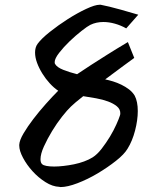

<svg xmlns="http://www.w3.org/2000/svg" viewBox="-20 -759 662 794"><path d="M475.6 -280.3Q477.5 -284.2 477.5 -291Q477.5 -307.6 463.4 -319.3Q449.2 -331.1 426.8 -339.4Q404.3 -347.7 377.4 -352.5Q350.6 -357.4 324.2 -361.3Q287.1 -332 273.4 -318.4Q258.8 -304.7 236.8 -276.9Q214.8 -249 195.3 -216.8Q175.8 -184.6 161.6 -153.3Q147.5 -122.1 147.5 -100.6Q147.5 -85.9 154.3 -80.1Q159.2 -75.2 172.4 -72.8Q185.5 -70.3 204.1 -70.3Q221.7 -70.3 243.2 -72.8Q264.6 -75.2 286.1 -79.6Q307.6 -84 327.6 -91.3Q347.7 -98.6 363.3 -108.4Q381.8 -120.1 400.4 -144Q418.9 -168 434.6 -193.8Q450.2 -219.7 460.9 -243.7Q471.7 -267.6 475.6 -280.3ZM415 -430.7Q429.7 -427.7 447.3 -422.4Q464.8 -417 481.9 -408.7Q499 -400.4 513.7 -389.2Q528.3 -377.9 537.1 -363.3Q549.8 -338.9 549.8 -299.8Q549.8 -262.7 538.6 -219.2Q527.3 -175.8 507.8 -144.5Q494.1 -121.1 459.5 -93.8Q424.8 -66.4 383.8 -42Q342.8 -17.6 300.8 -1.5Q258.8 14.6 230.5 14.6Q228.5 14.6 227.5 14.2Q226.6 13.7 225.6 13.7Q197.3 12.7 168 -5.9Q138.7 -24.4 114.7 -50.8Q90.8 -77.1 75.2 -106.4Q59.6 -135.7 59.6 -157.2V-160.2Q60.5 -178.7 77.1 -207Q93.8 -235.4 117.7 -266.6Q141.6 -297.9 169.4 -329.1Q197.3 -360.4 220.7 -383.8Q203.1 -395.5 186 -414.1Q168.9 -432.6 155.3 -454.6Q141.6 -476.6 133.3 -499Q125 -521.5 125 -542Q125 -551.8 127.4 -561Q129.9 -570.3 135.7 -578.1Q151.4 -599.6 186.5 -627.4Q221.7 -655.3 260.7 -680.2Q299.8 -705.1 336.4 -722.2Q373 -739.3 391.6 -739.3H396.5Q410.2 -736.3 432.6 -731.4Q451.2 -726.6 480.5 -718.8Q509.8 -710.9 551.8 -698.2L502 -641.6Q479.5 -654.3 455.1 -661.1Q430.7 -668 407.2 -668Q377.9 -668 353.5 -656.2Q341.8 -650.4 317.4 -631.3Q293 -612.3 268.1 -588.4Q243.2 -564.5 224.6 -540.5Q206.1 -516.6 206.1 -502Q206.1 -496.1 208 -494.1Q215.8 -480.5 241.7 -470.2Q267.6 -460 298.8 -452.1Q324.2 -468.8 356.4 -490.2Q383.8 -507.8 422.4 -532.2Q460.9 -556.6 508.8 -585L535.2 -519.5Q512.7 -502.9 491.2 -487.3Q469.7 -471.7 453.1 -459Q433.6 -444.3 415 -430.7Z"/></svg>

Font: Miniver
Style: Regular
Weight: 400
Designer: Dathan Boardman
Foundry: Open Window
Version: Version 1.000